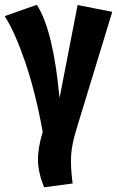

<svg xmlns="http://www.w3.org/2000/svg" viewBox="-34 -567 493 809"><path d="M121.1 -546.9Q190.4 -440.4 216.8 -153.8L293 -545.9L439 -517.1L289.1 -25.9Q269.5 37.1 265.9 83.7Q262.2 130.4 272 206.1L151.9 222.2Q127 161.1 126 109.1Q125 57.1 146 -11.2Q115.2 -180.2 71.8 -306.6Q28.3 -433.1 -14.2 -499Z"/></svg>

Font: Fira Sans Compressed
Style: Bold
Weight: 700
Width: 1
Designer: Carrois Corporate & Edenspiekermann AG
Foundry: Carrois Corporate GbR & Edenspiekermann AG
Version: Version 4.203;PS 004.203;hotconv 1.0.88;makeotf.lib2.5.64775